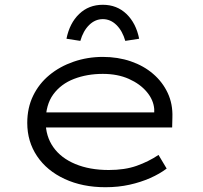

<svg xmlns="http://www.w3.org/2000/svg" viewBox="-20 -773 850 803"><path d="M421 10Q325 10 250.5 -24.5Q176 -59 135 -120Q94 -181 94 -259Q94 -322 118.5 -372.5Q143 -423 186.5 -459Q230 -495 288 -515Q346 -535 410 -535Q473 -535 527 -516.5Q581 -498 620.5 -464Q660 -430 681.5 -384Q703 -338 701 -282L700 -240H159L148 -303H643L625 -293V-317Q622 -355 594 -388.5Q566 -422 519 -443Q472 -464 410 -464Q344 -464 289.5 -443Q235 -422 203 -378.5Q171 -335 171 -264Q171 -203 203 -157.5Q235 -112 295 -87Q355 -62 435 -62Q502 -62 551.5 -79.5Q601 -97 643 -125L677 -68Q648 -46 608.5 -28.5Q569 -11 522 -0.5Q475 10 421 10ZM316 -602 258 -611Q271 -676 311 -714.5Q351 -753 410 -753Q469 -753 509 -714.5Q549 -676 562 -611L504 -602Q492 -644 467 -668.5Q442 -693 410 -693Q378 -693 353 -668.5Q328 -644 316 -602Z"/></svg>

Font: Lexend Peta Light
Style: Regular
Weight: 300
Version: Version 1.007